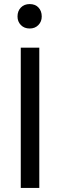

<svg xmlns="http://www.w3.org/2000/svg" viewBox="-20 -923 294 943"><path d="M185 -842Q185 -817 168.5 -800Q152 -783 126 -783Q99 -783 82.5 -800Q66 -817 66 -842Q66 -869 82.5 -886Q99 -903 126 -903Q153 -903 169 -886Q185 -869 185 -842ZM173 -689V0H82V-689Z"/></svg>

Font: Fira Sans Condensed
Style: Regular
Weight: 400
Width: 3
Designer: Carrois Corporate & Edenspiekermann AG
Foundry: Carrois Corporate GbR & Edenspiekermann AG
Version: Version 4.202;PS 004.202;hotconv 1.0.88;makeotf.lib2.5.64775